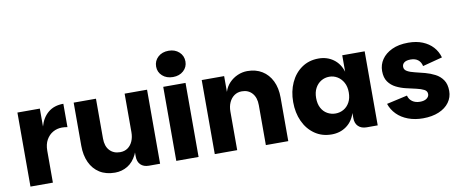

<svg xmlns="http://www.w3.org/2000/svg" viewBox="-70 -1117 3419 1425"><g transform="rotate(-10 1640.0 -404.0)"><path d="M62 0V-558H231V0ZM205 -240 231 -423Q249 -488 294 -525.5Q339 -563 409 -563V-387Q398 -389 388 -390Q378 -391 368 -391Q331 -391 300 -373.5Q269 -356 250 -322.5Q231 -289 231 -240Z M870 -85V-558H1039V0H955Q915 0 892.5 -22.5Q870 -45 870 -85ZM699 7Q631 7 583.5 -23Q536 -53 511 -107Q486 -161 486 -233V-558H654V-258Q654 -200 683.5 -168Q713 -136 762 -136Q796 -136 820 -153Q844 -170 857 -200Q870 -230 870 -268L893 -239Q890 -153 863.5 -99Q837 -45 794 -19Q751 7 699 7Z M1161 0V-558H1329V0ZM1246 -617Q1197 -617 1166 -645Q1135 -673 1135 -715Q1135 -758 1166 -786.5Q1197 -815 1246 -815Q1294 -815 1325 -786.5Q1356 -758 1356 -715Q1356 -673 1325 -645Q1294 -617 1246 -617Z M1451 0V-558H1620V-439Q1632 -478 1659 -506Q1686 -534 1721.5 -549.5Q1757 -565 1795 -565Q1859 -565 1906 -536Q1953 -507 1979 -454Q2005 -401 2005 -328V0H1836V-301Q1836 -358 1807 -391Q1778 -424 1729 -424Q1696 -424 1671.5 -406.5Q1647 -389 1633.5 -359Q1620 -329 1620 -291V0Z M2332 7Q2259 7 2204.5 -31Q2150 -69 2120.5 -133.5Q2091 -198 2091 -279Q2091 -359 2120.5 -424Q2150 -489 2204.5 -527Q2259 -565 2332 -565Q2396 -565 2443.5 -530.5Q2491 -496 2510 -434V-558H2679V0H2596Q2556 0 2533 -22.5Q2510 -45 2510 -85V-123Q2491 -62 2443.5 -27.5Q2396 7 2332 7ZM2387 -141Q2420 -141 2448 -157Q2476 -173 2493 -204Q2510 -235 2510 -279Q2510 -322 2493 -353Q2476 -384 2448 -401Q2420 -418 2387 -418Q2353 -418 2325 -401Q2297 -384 2280.5 -353Q2264 -322 2264 -279Q2264 -235 2280.5 -204Q2297 -173 2325.5 -157Q2354 -141 2387 -141Z M3020 7Q2959 7 2908.5 -12Q2858 -31 2824 -65.5Q2790 -100 2775 -145L2931 -180Q2938 -151 2961.5 -134.5Q2985 -118 3019 -118Q3052 -118 3070 -131.5Q3088 -145 3088 -164Q3088 -187 3066 -198.5Q3044 -210 3008.5 -218Q2973 -226 2934 -235Q2895 -244 2860 -261.5Q2825 -279 2803 -310Q2781 -341 2781 -391Q2781 -439 2807.5 -478Q2834 -517 2884.5 -541Q2935 -565 3008 -565Q3069 -565 3115.5 -546Q3162 -527 3192.5 -493.5Q3223 -460 3236 -414L3087 -375Q3081 -405 3060 -422Q3039 -439 3004 -439Q2972 -439 2956 -427Q2940 -415 2940 -395Q2940 -373 2962 -360.5Q2984 -348 3019 -340Q3054 -332 3093 -321.5Q3132 -311 3167 -293Q3202 -275 3224 -243Q3246 -211 3246 -160Q3246 -112 3218.5 -74Q3191 -36 3140 -14.5Q3089 7 3020 7Z"/></g></svg>

Font: Parkinsans Light
Style: Bold
Weight: 700
Version: Version 1.000